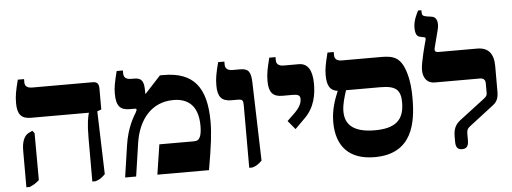

<svg xmlns="http://www.w3.org/2000/svg" viewBox="-54 -1004 3104 1163"><g transform="rotate(-5 1498.5 -422.0)"><path d="M464 7H484C511 -2 522 -10 543 -31L531 -414L556 -423V-550C556 -580 545 -592 518 -592H152C121 -592 106 -604 106 -627V-647H68C51 -580 45 -551 45 -506C45 -437 70 -410 127 -410H479V-408C473 -384 464 -353 464 -255ZM63 7H83C109 -4 122 -12 142 -30L141 -315L129 -331L104 -319C80 -306 63 -273 63 -217Z M664 0H731L761 -203C782 -340 861 -442 996 -442C1084 -442 1146 -395 1146 -272C1146 -244 1143 -215 1133 -200C1126 -186 1116 -182 1097 -182H888L860 0H1174C1200 -150 1209 -222 1209 -292C1209 -503 1130 -598 950 -598H928L832 -494L830 -495V-512C830 -573 815 -592 770 -592H753C721 -592 707 -605 707 -629V-647H669C652 -579 646 -549 646 -512C646 -437 669 -410 728 -410H755C764 -410 769 -409 769 -404C769 -401 767 -396 763 -388C752 -369 708 -304 692 -190Z M1418 7H1437C1459 1 1474 -8 1496 -30L1482 -508C1480 -573 1464 -592 1415 -592H1370C1338 -592 1324 -606 1324 -629V-647H1286C1269 -580 1263 -551 1263 -506C1263 -437 1288 -410 1345 -410H1382C1414 -410 1418 -404 1418 -372Z M1718 -202 1775 -259C1843 -323 1853 -405 1853 -466C1853 -548 1826 -592 1772 -592H1681C1649 -592 1635 -605 1635 -628V-647H1597C1580 -579 1574 -551 1574 -506C1574 -437 1599 -410 1656 -410H1721C1751 -410 1764 -403 1764 -382C1764 -359 1755 -334 1721 -300L1674 -255Z M2440 -327C2440 -377 2437 -425 2423 -475C2395 -577 2350 -592 2274 -592H2034C2003 -592 1989 -605 1989 -628V-647H1951C1934 -579 1928 -549 1928 -512C1928 -445 1948 -416 1992 -411V-409C1976 -370 1949 -305 1949 -224C1949 -74 2029 9 2181 9C2412 9 2440 -178 2440 -327ZM2016 -283C2016 -328 2031 -371 2043 -410H2253C2347 -410 2375 -382 2375 -306C2375 -198 2319 -153 2196 -153C2073 -153 2016 -198 2016 -283Z M2713 7C2738 7 2752 -6 2752 -42V-79C2752 -105 2755 -115 2779 -132L2922 -242C2948 -262 2956 -286 2956 -323V-477C2956 -555 2922 -592 2856 -592H2621C2601 -592 2596 -602 2600 -617L2628 -726C2640 -771 2628 -804 2601 -808L2568 -813C2544 -817 2540 -824 2540 -842V-853H2520C2510 -834 2489 -793 2489 -753C2489 -715 2497 -697 2520 -693L2544 -688C2551 -687 2552 -682 2549 -669C2545 -655 2512 -537 2512 -492C2512 -442 2538 -410 2582 -410H2857C2878 -410 2890 -400 2890 -378V-318C2890 -305 2886 -298 2869 -285L2717 -169C2683 -143 2674 -113 2674 -71V-42C2674 -6 2687 7 2713 7Z"/></g></svg>

Font: Noto Serif Hebrew Extra
Style: Regular
Weight: 800
Designer: Monotype Design Team
Foundry: Monotype Imaging Inc.
Version: Version 1.901